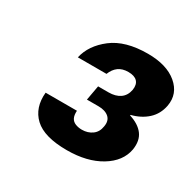

<svg xmlns="http://www.w3.org/2000/svg" viewBox="-92 -812 572 563"><g transform="rotate(30 193.5 -530.0)"><path d="M195 -348Q118 -348 85 -379Q52 -410 57 -463H163Q162 -448 166.5 -439Q171 -430 181 -426Q191 -422 203 -422Q223 -422 237.5 -432.5Q252 -443 255 -463Q259 -484 246.5 -495Q234 -506 211 -506H172L181 -556H216Q240 -556 255 -566.5Q270 -577 274 -598Q277 -617 267.5 -627Q258 -637 237 -637Q217 -637 204 -627.5Q191 -618 184 -600H87Q97 -645 140.5 -678.5Q184 -712 260 -712Q324 -712 359 -682.5Q394 -653 386 -609Q380 -578 358.5 -558.5Q337 -539 305 -531V-529Q337 -519 352 -499Q367 -479 362 -447Q354 -403 308.5 -375.5Q263 -348 195 -348Z"/></g></svg>

Font: DM Sans 36pt
Style: Bold Italic
Weight: 700
Italic angle: -10°
Designer: Colophon Foundry, Jonny Pinhorn
Foundry: Colophon Foundry
Version: Version 4.004;gftools[0.9.30]